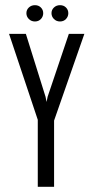

<svg xmlns="http://www.w3.org/2000/svg" viewBox="-20 -722 362 742"><path d="M126 0V-259L15 -591H80L156 -348L160 -328L164 -348L246 -591H306L189 -256V0ZM115 -639Q101 -639 91.5 -648.5Q82 -658 82 -671Q82 -684 91.5 -693Q101 -702 115 -702Q129 -702 138 -693Q147 -684 147 -671Q147 -658 138 -648.5Q129 -639 115 -639ZM212 -639Q198 -639 188.5 -648.5Q179 -658 179 -671Q179 -684 188.5 -693Q198 -702 212 -702Q226 -702 235 -693Q244 -684 244 -671Q244 -658 235 -648.5Q226 -639 212 -639Z"/></svg>

Font: Alumni Sans
Style: Regular
Weight: 400
Designer: Robert E. Leuschke
Foundry: Robert E. Leuschke
Version: Version 1.018